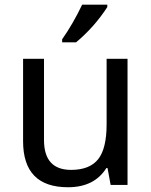

<svg xmlns="http://www.w3.org/2000/svg" viewBox="-20 -786 640 816"><path d="M450.2 0 437 -71.8H432.1Q380.9 9.8 269 9.8Q78.1 9.8 78.1 -186V-536.1H167V-190.9Q167 -64 282.2 -64Q360.8 -64 397 -109.1Q433.1 -154.3 433.1 -257.8V-536.1H522V0ZM244.1 -619.1Q290 -684.1 329.1 -766.1H436V-755.9Q381.3 -671.4 303.2 -606H244.1Z"/></svg>

Font: Droid Sans Mono
Style: Regular
Weight: 400
Monospace: yes
Foundry: Ascender Corporation
Version: Version 1.00 build 112